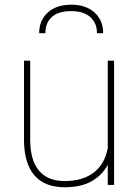

<svg xmlns="http://www.w3.org/2000/svg" viewBox="-20 -786 587 816"><path d="M438 0V-85.4Q414.6 -41.5 369.6 -15.9Q324.7 9.8 255.9 9.8Q169.4 9.8 126.2 -40.8Q83 -91.3 82 -188V-528.3H108.4V-187Q109.4 -103 146.5 -59.8Q183.6 -16.6 254.9 -16.6Q330.6 -16.6 377.9 -52.2Q425.3 -87.9 438 -156.7V-528.3H464.8V0ZM392.1 -645Q392.1 -688.5 363.5 -713.6Q335 -738.8 282.7 -738.8Q228.5 -738.8 200.7 -714.1Q172.9 -689.5 172.9 -645H146.5Q146.5 -699.7 183.3 -732.9Q220.2 -766.1 282.7 -766.1Q344.7 -766.1 381.6 -732.9Q418.5 -699.7 418.5 -645Z"/></svg>

Font: Roboto Thin
Style: Regular
Weight: 250
Designer: Google
Version: Version 2.134; 2016